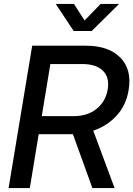

<svg xmlns="http://www.w3.org/2000/svg" viewBox="-20 -961 681 981"><path d="M23.9 0 144.5 -727.5H418.5Q535.2 -727.5 595 -666.5Q654.8 -605.5 637.2 -501Q625 -424.8 576.9 -371.3Q528.8 -317.9 456.5 -293.5L565.4 0H452.1L352.5 -275.4Q345.7 -275.4 338.9 -275.4H177.7L132.3 0ZM193.4 -367.7H357.4Q427.2 -367.7 473.6 -405Q520 -442.4 530.3 -503.9Q540.5 -565.4 505.9 -599.6Q471.2 -633.8 400.4 -633.8H237.3ZM357.9 -940.9 412.1 -856.4 494.1 -940.9H587.9V-940.4L448.7 -802.7H356.4L265.1 -940.4V-940.9Z"/></svg>

Font: Inter Display Medium
Style: Italic
Weight: 500
Italic angle: -9.39999°
Designer: Rasmus Andersson
Foundry: rsms
Version: Version 4.000;git-a52131595